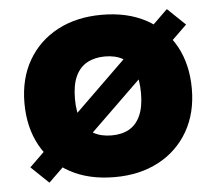

<svg xmlns="http://www.w3.org/2000/svg" viewBox="-44 -573 710 630"><g transform="rotate(-5 311.0 -258.0)"><path d="M94.2 8.5 36.2 -47 527.5 -525.3 586 -469.3ZM309.9 9Q224.5 9 163 -24.5Q101.6 -58 68.4 -118.2Q35.2 -178.5 35.2 -258.4Q35.2 -338.9 69.9 -398.9Q104.6 -458.9 167 -492.1Q229.4 -525.3 312.8 -525.3Q397.7 -525.3 459.2 -491.8Q520.6 -458.3 553.6 -398.1Q586.5 -337.9 586.5 -257.9Q586.5 -178 551.8 -117.7Q517.1 -57.5 454.9 -24.3Q392.8 9 309.9 9ZM311.3 -128.2Q345.4 -128.2 369.2 -141.7Q393.1 -155.3 406.1 -184.1Q419.1 -212.9 419.1 -257.9Q419.1 -304 406.6 -332.5Q394.1 -361.1 370 -374.6Q345.9 -388.2 311.3 -388.2Q277.8 -388.2 252.9 -374.6Q228.1 -361.1 214.8 -332.5Q201.5 -304 201.5 -257.9Q201.5 -212.9 214.6 -184.1Q227.6 -155.3 252.5 -141.7Q277.3 -128.2 311.3 -128.2Z"/></g></svg>

Font: REM Medium
Style: Regular
Weight: 500
Designer: Octavio Pardo
Foundry: Ashler Design
Version: Version 1.005;gftools[0.9.28]